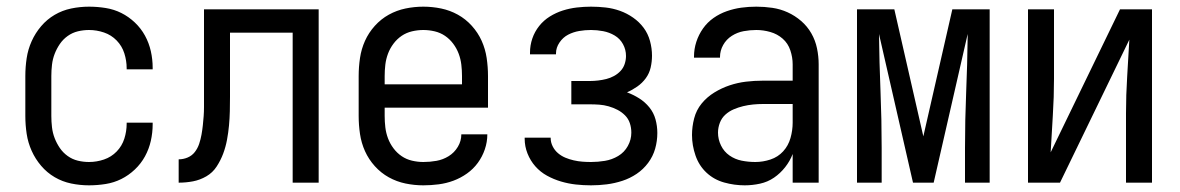

<svg xmlns="http://www.w3.org/2000/svg" viewBox="-20 -548 3540 576"><path d="M247 8Q220 8 193.5 2.5Q167 -3 144 -16.5Q121 -30 103.5 -50.5Q86 -71 75 -95.5Q64 -120 60 -146.5Q56 -173 56 -200V-320Q56 -347 60 -373.5Q64 -400 75 -424.5Q86 -449 103.5 -469.5Q121 -490 144 -503.5Q167 -517 193.5 -522.5Q220 -528 247 -528Q272 -528 297 -524Q322 -520 344 -509Q366 -498 384.5 -480.5Q403 -463 415 -441Q427 -419 432.5 -394.5Q438 -370 438 -345V-340H360V-343Q360 -366 353 -388Q346 -410 330 -426.5Q314 -443 292 -450.5Q270 -458 247 -458Q230 -458 213.5 -454Q197 -450 183 -440Q169 -430 159.5 -416Q150 -402 144 -386.5Q138 -371 136 -354Q134 -337 134 -320V-200Q134 -183 136 -166Q138 -149 144 -133.5Q150 -118 159.5 -104Q169 -90 183 -80Q197 -70 213.5 -66Q230 -62 247 -62Q270 -62 292 -69.5Q314 -77 330 -93.5Q346 -110 353 -132Q360 -154 360 -177V-180H438V-175Q438 -150 432.5 -125.5Q427 -101 415 -79Q403 -57 384.5 -39.5Q366 -22 344 -11Q322 0 297 4Q272 8 247 8Z M858 0V-450H670V-257Q670 -236 669.5 -214.5Q669 -193 667 -171.5Q665 -150 661 -128.5Q657 -107 649.5 -87Q642 -67 630 -48.5Q618 -30 599 -19Q580 -8 559 -4Q538 0 516 0V-70Q530 -70 543 -75.5Q556 -81 564.5 -92Q573 -103 577.5 -116.5Q582 -130 584.5 -144Q587 -158 588.5 -172Q590 -186 591 -199.5Q592 -213 592 -227Q592 -241 592 -255V-520H936V0Z M1250 8Q1223 8 1196.5 2.5Q1170 -3 1146.5 -16Q1123 -29 1104.5 -49.5Q1086 -70 1075 -94.5Q1064 -119 1060 -146Q1056 -173 1056 -200V-320Q1056 -347 1060 -374Q1064 -401 1075 -425.5Q1086 -450 1104.5 -470.5Q1123 -491 1146.5 -504Q1170 -517 1196.5 -522.5Q1223 -528 1250 -528Q1277 -528 1303.5 -522.5Q1330 -517 1353.5 -504Q1377 -491 1395.5 -470.5Q1414 -450 1425 -425.5Q1436 -401 1440 -374Q1444 -347 1444 -320V-225H1134V-200Q1134 -183 1136 -166Q1138 -149 1144 -133Q1150 -117 1160.5 -103Q1171 -89 1185 -79.5Q1199 -70 1216 -66Q1233 -62 1250 -62Q1270 -62 1289.5 -65.5Q1309 -69 1326 -79.5Q1343 -90 1353.5 -107.5Q1364 -125 1364 -145H1442Q1442 -122 1434.5 -100Q1427 -78 1413.5 -59.5Q1400 -41 1381 -27.5Q1362 -14 1340.5 -6Q1319 2 1296 5Q1273 8 1250 8ZM1366 -295V-320Q1366 -337 1364 -354Q1362 -371 1356 -387Q1350 -403 1339.5 -417Q1329 -431 1315 -440.5Q1301 -450 1284 -454Q1267 -458 1250 -458Q1233 -458 1216 -454Q1199 -450 1185 -440.5Q1171 -431 1160.5 -417Q1150 -403 1144 -387Q1138 -371 1136 -354Q1134 -337 1134 -320V-295Z M1753 8Q1730 8 1707.5 5.5Q1685 3 1663 -3.5Q1641 -10 1621 -21Q1601 -32 1586 -49Q1571 -66 1562.5 -87.5Q1554 -109 1554 -132V-135H1632V-134Q1632 -121 1638 -109Q1644 -97 1654 -88.5Q1664 -80 1676 -75Q1688 -70 1701 -67Q1714 -64 1727 -63Q1740 -62 1753 -62Q1774 -62 1795 -65.5Q1816 -69 1834.5 -80Q1853 -91 1863.5 -110Q1874 -129 1874 -150Q1874 -165 1869.5 -178.5Q1865 -192 1855 -202Q1845 -212 1832.5 -218.5Q1820 -225 1806 -229Q1792 -233 1778 -234Q1764 -235 1750 -235H1694V-305H1750Q1762 -305 1774.5 -306.5Q1787 -308 1799 -311Q1811 -314 1822 -320Q1833 -326 1841.5 -335Q1850 -344 1854 -356Q1858 -368 1858 -380Q1858 -399 1849 -415.5Q1840 -432 1824 -441.5Q1808 -451 1789.5 -454.5Q1771 -458 1753 -458Q1735 -458 1717.5 -455Q1700 -452 1684.5 -444Q1669 -436 1658.5 -420.5Q1648 -405 1648 -388V-385H1570V-390Q1570 -412 1577 -432.5Q1584 -453 1597.5 -470Q1611 -487 1629.5 -498.5Q1648 -510 1668.5 -516.5Q1689 -523 1710.5 -525.5Q1732 -528 1753 -528Q1775 -528 1797 -525.5Q1819 -523 1840 -515.5Q1861 -508 1879.5 -495Q1898 -482 1911 -464.5Q1924 -447 1930 -425Q1936 -403 1936 -381Q1936 -363 1932 -345.5Q1928 -328 1917.5 -313.5Q1907 -299 1892 -288.5Q1877 -278 1861 -271Q1880 -264 1897.5 -253Q1915 -242 1928 -226Q1941 -210 1946.5 -190Q1952 -170 1952 -149Q1952 -125 1945.5 -102Q1939 -79 1924.5 -59.5Q1910 -40 1890 -26.5Q1870 -13 1847 -5.5Q1824 2 1800.5 5Q1777 8 1753 8Z M2214 8Q2183 8 2152.5 -0.5Q2122 -9 2099.5 -30Q2077 -51 2066.5 -81.5Q2056 -112 2056 -143Q2056 -168 2062.5 -193Q2069 -218 2085 -237.5Q2101 -257 2123 -270.5Q2145 -284 2169 -292Q2193 -300 2218 -303Q2243 -306 2269 -306H2358V-355Q2358 -376 2351 -397Q2344 -418 2328 -432Q2312 -446 2291 -452Q2270 -458 2249 -458Q2230 -458 2211 -454.5Q2192 -451 2175.5 -440.5Q2159 -430 2149.5 -413Q2140 -396 2140 -377V-375H2062V-378Q2062 -401 2069 -422.5Q2076 -444 2089 -462.5Q2102 -481 2120.5 -494Q2139 -507 2160.5 -514.5Q2182 -522 2204 -525Q2226 -528 2249 -528Q2273 -528 2297 -524.5Q2321 -521 2343 -511Q2365 -501 2383.5 -485Q2402 -469 2414 -448Q2426 -427 2431 -403Q2436 -379 2436 -355V0H2358V-86Q2350 -65 2335.5 -46.5Q2321 -28 2302 -15Q2283 -2 2260 3Q2237 8 2214 8ZM2246 -62Q2269 -62 2291.5 -69.5Q2314 -77 2329.5 -94Q2345 -111 2351.5 -134Q2358 -157 2358 -180V-236H2269Q2254 -236 2239 -234.5Q2224 -233 2209.5 -229.5Q2195 -226 2181 -220Q2167 -214 2156 -204Q2145 -194 2139.5 -179.5Q2134 -165 2134 -150Q2134 -130 2143 -111.5Q2152 -93 2168.5 -81.5Q2185 -70 2205 -66Q2225 -62 2246 -62Z M2551 0V-520H2663L2750 -139L2837 -520H2949V0H2875V-104Q2875 -188 2878.5 -271.5Q2882 -355 2883 -438V-446L2781 0H2719L2617 -446Q2618 -360 2621.5 -274.5Q2625 -189 2625 -104V0Z M3064 0V-520H3142V-312Q3142 -257 3138.5 -202Q3135 -147 3132 -91L3340 -520H3436V0H3358V-208Q3358 -263 3361.5 -318Q3365 -373 3368 -429L3160 0Z"/></svg>

Font: Iosevka Custom
Style: Regular
Weight: 400
Monospace: yes
Designer: Belleve Invis
Foundry: Belleve Invis
Version: Version 32.5.0; ttfautohint (v1.8.4)